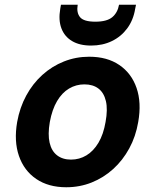

<svg xmlns="http://www.w3.org/2000/svg" viewBox="-20 -777 655 809"><path d="M259 12Q184.2 12 132.7 -22.9Q81.3 -57.8 59.8 -120.1Q38.3 -182.3 52.3 -263Q63.3 -324.2 90.6 -374.4Q117.9 -424.7 158.3 -461.2Q198.7 -497.8 249.2 -517.9Q299.6 -538 355.8 -538Q431.6 -538 482.8 -503.1Q534.1 -468.2 555.4 -406.4Q576.8 -344.7 562.4 -263Q552 -201.8 524.6 -151.6Q497.2 -101.3 456.9 -64.8Q416.5 -28.2 366.3 -8.1Q316.1 12 259 12ZM279.2 -104.5Q314.6 -104.5 344.2 -122.4Q373.8 -140.2 394.8 -175.4Q415.8 -210.7 424.8 -263Q434.5 -315.8 426.2 -351.1Q417.9 -386.4 394.7 -403.9Q371.6 -421.5 335.6 -421.5Q300.6 -421.5 271 -403.9Q241.4 -386.4 220.5 -351.1Q199.6 -315.8 189.9 -263Q180.9 -210.7 189.1 -175.4Q197.3 -140.2 220.7 -122.4Q244.1 -104.5 279.2 -104.5ZM363.8 -585Q315.4 -585 283.6 -604Q251.8 -622.9 238.7 -657.7Q225.6 -692.5 233.9 -740.2L236.9 -757.1H307.4Q301.6 -723.7 317.3 -704.6Q333.1 -685.6 381.7 -685.6Q430.2 -685.6 453 -704.6Q475.7 -723.7 481.6 -757.1H553.1L549.5 -739.6Q541.7 -691.9 515.8 -657.1Q489.9 -622.3 451 -603.7Q412.1 -585 363.8 -585Z"/></svg>

Font: DM Sans 9pt
Style: Italic
Weight: 400
Italic angle: -10°
Designer: Colophon Foundry, Jonny Pinhorn
Foundry: Colophon Foundry
Version: Version 4.004